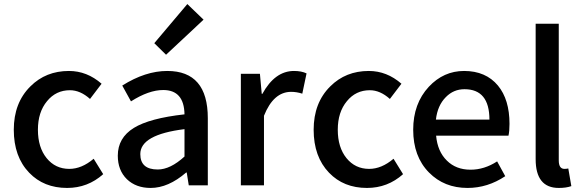

<svg xmlns="http://www.w3.org/2000/svg" viewBox="-20 -914 2873 947"><path d="M124 -62Q48 -141 48 -274Q48 -407 130 -488Q206 -564 320 -564Q409 -564 481 -501L424 -426Q376 -469 325 -469Q256 -469 212 -415Q167 -361 167 -274Q167 -187 210 -134Q253 -81 322 -81Q383 -81 442 -131L489 -55Q413 13 311 13Q196 13 124 -62Z M606 -30Q561 -74 561 -146Q561 -234 640 -283Q718 -331 890 -350Q888 -470 785 -470Q714 -470 626 -414L583 -492Q697 -564 805 -564Q1005 -564 1005 -331V0H911L901 -63H898Q810 13 723 13Q651 13 606 -30ZM890 -142V-277Q672 -250 672 -154Q672 -78 758 -78Q820 -78 890 -142ZM741 -701 904 -894 984 -817 799 -644Z M1168 -550H1262L1271 -451H1274Q1336 -564 1430 -564Q1467 -564 1492 -552L1471 -452Q1443 -461 1416 -461Q1329 -461 1282 -343V0H1168Z M1603 -62Q1527 -141 1527 -274Q1527 -407 1609 -488Q1685 -564 1799 -564Q1888 -564 1960 -501L1903 -426Q1855 -469 1804 -469Q1735 -469 1691 -415Q1646 -361 1646 -274Q1646 -187 1689 -134Q1732 -81 1801 -81Q1862 -81 1921 -131L1968 -55Q1892 13 1790 13Q1675 13 1603 -62Z M2096 -63Q2018 -142 2018 -274Q2018 -403 2095 -486Q2168 -564 2269 -564Q2376 -564 2436 -492Q2493 -423 2493 -303Q2493 -267 2488 -245H2131Q2138 -167 2184 -122Q2229 -77 2301 -77Q2369 -77 2432 -118L2472 -45Q2385 13 2286 13Q2171 13 2096 -63ZM2394 -324Q2394 -474 2271 -474Q2217 -474 2179 -435Q2138 -394 2130 -324Z M2622 -129V-797H2736V-123Q2736 -81 2764 -81Q2773 -81 2783 -83L2798 4Q2773 13 2736 13Q2622 13 2622 -129Z"/></svg>

Font: Noto Sans S Chinese Medium
Style: Regular
Weight: 500
Designer: Ryoko NISHIZUKA  (kana & ideographs); Paul D. Hunt (Latin, Greek & Cyrillic); Wenlong ZHANG  (bopomofo); Sandoll Communi
Foundry: Adobe Systems Incorporated
Version: Version 1.000;PS 1;hotconv 1.0.78;makeotf.lib2.5.61930